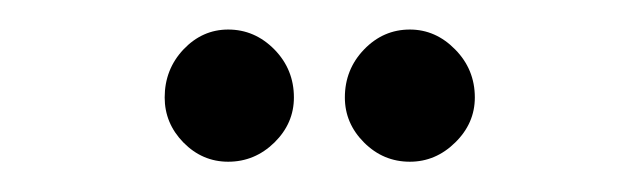

<svg xmlns="http://www.w3.org/2000/svg" viewBox="-20 -731 428 130"><path d="M257.5 -621.5Q239.5 -621.5 226.5 -634.5Q213.5 -647.5 213.5 -665Q213.5 -684 226.5 -697.5Q239.5 -711 257.5 -711Q275 -711 288.2 -697.5Q301.5 -684 301.5 -665Q301.5 -647.5 288.2 -634.5Q275 -621.5 257.5 -621.5ZM134.5 -621.5Q117 -621.5 104.2 -634.5Q91.5 -647.5 91.5 -665Q91.5 -684 104.2 -697.5Q117 -711 134.5 -711Q152.5 -711 165.8 -697.5Q179 -684 179 -665Q179 -647.5 165.8 -634.5Q152.5 -621.5 134.5 -621.5Z"/></svg>

Font: Imbue 50pt
Style: Bold
Weight: 700
Designer: Tyler Finck
Foundry: Etcetera Type Company
Version: Version 1.102; ttfautohint (v1.8.3)